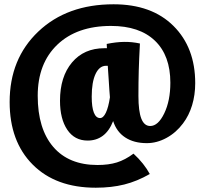

<svg xmlns="http://www.w3.org/2000/svg" viewBox="-20 -753 955 896"><path d="M679 59Q620 93 560 108Q500 123 427 123Q240 123 132.5 15Q25 -93 25 -277Q25 -479 159 -606Q293 -733 510 -733Q688 -733 789.5 -632Q891 -531 891 -365Q891 -310 876.5 -262Q862 -214 834 -177Q802 -134 757 -109.5Q712 -85 665 -85Q605 -85 564.5 -111.5Q524 -138 508 -188Q490 -142 460 -119.5Q430 -97 389 -97Q328 -97 294 -147.5Q260 -198 260 -283Q260 -395 316 -461.5Q372 -528 467 -528H479Q479 -531 478.5 -537.5Q478 -544 478 -548Q522 -557 559 -557.5Q596 -558 633 -550Q629 -477 627.5 -423Q626 -369 626 -305Q626 -234 639.5 -199.5Q653 -165 681 -165Q718 -165 746.5 -224Q775 -283 775 -367Q775 -494 703 -563Q631 -632 498 -632Q339 -632 247.5 -544.5Q156 -457 156 -306Q156 -152 228.5 -67.5Q301 17 435 17Q487 17 525.5 5Q564 -7 603 -36Q628 -13 647 11Q666 35 679 59ZM408 -302Q408 -253 418 -227.5Q428 -202 447 -202Q462 -202 474 -227Q486 -252 493 -299Q492 -313 490.5 -330.5Q489 -348 487 -385Q485 -409 484.5 -422Q484 -435 483 -446H475Q444 -446 426 -408Q408 -370 408 -302Z"/></svg>

Font: Atma
Style: Bold
Weight: 700
Designer: Gregori Vincens, Jeremie Hornus, Riccardo Olocco, Yoann Minet.
Foundry: black foundry
Version: Version 1.102;PS 1.100;hotconv 1.0.86;makeotf.lib2.5.63406